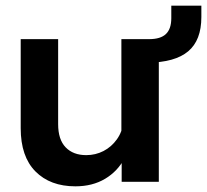

<svg xmlns="http://www.w3.org/2000/svg" viewBox="-20 -641 730 677"><path d="M415 -210 442 -192Q444 -130 419.5 -83.5Q395 -37 350.5 -10.5Q306 16 246 16Q157 16 105 -36.5Q53 -89 53 -189V-503H185V-203Q185 -149 211.5 -121.5Q238 -94 284 -94Q317 -94 345 -108.5Q373 -123 392 -149.5Q411 -176 415 -210ZM584 -621H690V-581Q690 -499 643.5 -460Q597 -421 501 -420L540 -467V0H409V-96L408 -124V-503H506Q546 -503 565 -521Q584 -539 584 -577Z"/></svg>

Font: Wix Madefor Display
Style: Bold
Weight: 700
Designer: Dalton Maag Ltd
Foundry: Dalton Maag Ltd
Version: Version 3.100